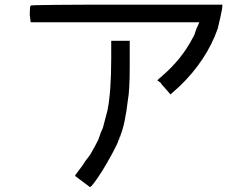

<svg xmlns="http://www.w3.org/2000/svg" viewBox="-20 -754 1040 810"><path d="M449.2 -582H527.3V-476.6Q527.3 -371.1 519.5 -332Q507.8 -230.5 488.3 -183.6V-179.7L484.4 -175.8Q484.4 -168 480.5 -164.1Q476.6 -148.4 453.1 -105.5Q429.7 -62.5 410.2 -31.2Q367.2 35.2 359.4 35.2Q359.4 35.2 328.1 11.7Q296.9 -11.7 296.9 -11.7Q296.9 -15.6 312.5 -35.2Q328.1 -54.7 339.8 -74.2Q359.4 -97.7 367.2 -113.3Q378.9 -132.8 394.5 -164.1Q406.2 -199.2 414.1 -214.8Q425.8 -261.7 433.6 -289.1Q449.2 -367.2 449.2 -507.8ZM515.6 -734.4H918V-726.6Q918 -718.8 910.2 -683.6Q902.3 -652.3 898.4 -632.8Q851.6 -500 738.3 -390.6L699.2 -355.5L675.8 -382.8Q664.1 -394.5 656.2 -406.2Q644.5 -414.1 644.5 -414.1Q644.5 -418 664.1 -433.6Q746.1 -503.9 793 -593.8Q800.8 -605.5 808.6 -632.8Q820.3 -656.2 820.3 -660.2Q660.2 -660.2 464.8 -660.2H109.4L105.5 -691.4Q105.5 -726.6 109.4 -730.5Q109.4 -734.4 515.6 -734.4Z"/></svg>

Font: 和音 by 宁静之雨，公众号njzyshare
Style: Regular
Weight: 400
Designer: Steve Matteson
Foundry: Ascender Corporation
Version: Version 6.00;June 8, 2018;FontCreator 11.0.0.2388 32-bit